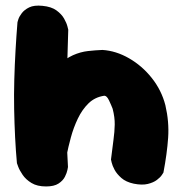

<svg xmlns="http://www.w3.org/2000/svg" viewBox="-20 -671 657 692"><path d="M462 -9Q434 -15 417.5 -29.5Q401 -44 393 -59Q385 -74 382.5 -85Q380 -96 380 -96Q385 -138 389 -167Q393 -196 393.5 -222Q394 -248 386 -279Q381 -292 373 -309Q365 -326 356 -326Q322 -321 299 -298.5Q276 -276 260.5 -243.5Q245 -211 235.5 -176Q226 -141 220 -110.5Q214 -80 209 -61Q201 -43 192.5 -48Q184 -53 176.5 -74.5Q169 -96 162.5 -125Q156 -154 152.5 -184Q149 -214 148 -237.5Q147 -261 149 -269L98 -295L142 -363Q164 -409 190 -434.5Q216 -460 243 -472Q270 -484 297 -487Q324 -490 349 -491Q398 -488 445 -461Q492 -434 527 -390Q562 -346 576 -292Q590 -232 586 -174.5Q582 -117 569 -49Q569 -49 563.5 -40.5Q558 -32 545.5 -22.5Q533 -13 512.5 -8Q492 -3 462 -9ZM146 1Q114 1 93.5 -11.5Q73 -24 61.5 -41Q50 -58 45.5 -70.5Q41 -83 41 -83Q37 -126 34.5 -175.5Q32 -225 31 -277.5Q30 -330 31.5 -383.5Q33 -437 36 -489.5Q39 -542 43 -591Q43 -591 46 -601Q49 -611 58.5 -623.5Q68 -636 85.5 -644.5Q103 -653 133 -650Q165 -647 183.5 -633.5Q202 -620 211 -604Q220 -588 223 -576Q226 -564 226 -564Q225 -526 223.5 -479.5Q222 -433 221 -382Q220 -331 220 -277.5Q220 -224 221 -171Q222 -118 225 -69Q225 -69 223 -58.5Q221 -48 214 -34Q207 -20 191 -9.5Q175 1 146 1Z"/></svg>

Font: Sour Gummy Black
Style: Regular
Weight: 900
Designer: Stefie Justprince
Foundry: Eifetstype
Version: Version 1.000